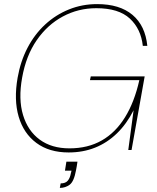

<svg xmlns="http://www.w3.org/2000/svg" viewBox="-20 -732 765 937"><path d="M315 12Q220 12 157.5 -34.5Q95 -81 71 -163Q47 -245 66 -353Q80 -433 114.5 -499Q149 -565 200.5 -612.5Q252 -660 316.5 -686Q381 -712 454 -712Q564 -712 626.5 -659.5Q689 -607 699 -508H677Q668 -591 613.5 -641.5Q559 -692 450 -692Q362 -692 286.5 -651.5Q211 -611 159 -535.5Q107 -460 88 -353Q69 -248 92.5 -170.5Q116 -93 174 -50.5Q232 -8 319 -8Q409 -8 476.5 -46.5Q544 -85 590 -159.5Q636 -234 660 -341H419L423 -359H686L622 0H606L632 -194Q598 -127 550.5 -81Q503 -35 444 -11.5Q385 12 315 12ZM272 185 276 163Q300 163 311 149.5Q322 136 326 113L329 101H297L304 57H358Q356 69 354.5 80Q353 91 351 99Q341 154 320 169.5Q299 185 272 185Z"/></svg>

Font: DM Sans 24pt Thin
Style: Italic
Weight: 250
Italic angle: -10°
Designer: Colophon Foundry, Jonny Pinhorn
Foundry: Colophon Foundry
Version: Version 4.004;gftools[0.9.30]